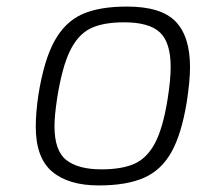

<svg xmlns="http://www.w3.org/2000/svg" viewBox="-20 -559 604 585"><path d="M89 -173Q89 -216 97 -270Q114 -376 146 -434Q178 -492 230 -515.5Q282 -539 367 -539Q471 -539 515 -493.5Q559 -448 559 -354Q559 -313 549 -248Q533 -150 502 -95Q471 -40 418 -17Q365 6 281 6Q189 6 139 -36Q89 -78 89 -173ZM491 -259Q500 -316 500 -355Q500 -429 467.5 -460Q435 -491 358 -491Q293 -491 255 -472Q217 -453 193 -403.5Q169 -354 154 -259Q146 -206 146 -175Q146 -99 182.5 -71Q219 -43 289 -43Q351 -43 389.5 -60Q428 -77 452.5 -123.5Q477 -170 491 -259Z"/></svg>

Font: Exo Light
Style: Italic
Weight: 300
Italic angle: -9°
Designer: Natanael Gama
Foundry: Natanael Gama
Version: Version 1.500; ttfautohint (v1.6)